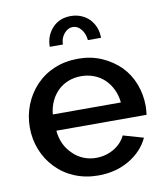

<svg xmlns="http://www.w3.org/2000/svg" viewBox="-83 -799 761 878"><g transform="rotate(-10 297.5 -360.0)"><path d="M363 -608H424Q424 -660 390 -696Q374 -712 352 -721Q330 -730 305 -730Q252 -730 220 -696Q186 -660 186 -608H247Q247 -637 264.5 -658Q282 -679 305 -679Q327 -679 343.5 -659Q360 -639 363 -608ZM538 -124 444 -151Q427 -115 390 -93Q352 -71 307 -71Q277 -71 249.5 -82Q222 -93 201 -114Q155 -157 149 -225H568Q571 -252 571 -265Q571 -319 552.5 -367.5Q534 -416 499 -452Q462 -489 412.5 -510.5Q363 -532 304 -532Q243 -532 193 -511Q143 -490 107 -452Q71 -414 51.5 -364.5Q32 -315 32 -260Q32 -205 51.5 -156Q71 -107 107 -70Q143 -32 193.5 -11Q244 10 303 10Q385 10 447.5 -27Q510 -64 538 -124ZM196 -410Q217 -430 244.5 -440.5Q272 -451 303 -451Q334 -451 362 -440.5Q390 -430 411 -410Q432 -390 445.5 -362Q459 -334 462 -301H146Q149 -334 162 -362Q175 -390 196 -410Z"/></g></svg>

Font: RT Raleway SemiBold
Style: Regular
Weight: 400
Designer: Matt McInerney, Pablo Impallari, Rodrigo Fuenzalida — Edited by Milan Moffatt in April 2016
Foundry: Matt McInerney, Pablo Impallari, Rodrigo Fuenzalida — Edited by Milan Moffatt in April 2016
Version: Version 3.001